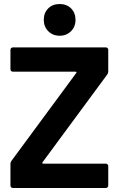

<svg xmlns="http://www.w3.org/2000/svg" viewBox="-20 -936 597 956"><path d="M32 -12V-120Q32 -128 37 -135L360 -573Q362 -575 360.5 -577Q359 -579 356 -579H44Q39 -579 35.5 -582.5Q32 -586 32 -591V-688Q32 -693 35.5 -696.5Q39 -700 44 -700H507Q512 -700 515.5 -696.5Q519 -693 519 -688V-580Q519 -572 514 -565L191 -127Q190 -125 191 -123Q192 -121 195 -121H507Q512 -121 515.5 -117.5Q519 -114 519 -109V-12Q519 -7 515.5 -3.5Q512 0 507 0H44Q39 0 35.5 -3.5Q32 -7 32 -12ZM198 -837Q198 -872 220 -894Q242 -916 277 -916Q312 -916 334 -894Q356 -872 356 -837Q356 -803 333.5 -780.5Q311 -758 277 -758Q243 -758 220.5 -780.5Q198 -803 198 -837Z"/></svg>

Font: Amber EN
Style: Bold
Weight: 700
Designer: Jeremy Tribby
Foundry: Tribby Type
Version: Version 1.408 November 24, 2021